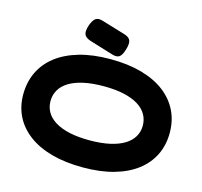

<svg xmlns="http://www.w3.org/2000/svg" viewBox="-131 -1082 1320 1252"><g transform="rotate(15 529.0 -456.0)"><path d="M534 25Q414 25 321.5 -0.5Q229 -26 165 -74Q101 -122 68 -188Q35 -254 35 -335Q35 -418 67.5 -486Q100 -554 162.5 -602.5Q225 -651 316.5 -677.5Q408 -704 526 -704Q645 -704 737.5 -678Q830 -652 893.5 -603.5Q957 -555 990 -488Q1023 -421 1023 -339Q1023 -257 990.5 -190Q958 -123 895.5 -75Q833 -27 742 -1Q651 25 534 25ZM529 -157Q607 -157 665.5 -170Q724 -183 763 -207Q802 -231 821.5 -264.5Q841 -298 841 -339Q841 -380 821.5 -414Q802 -448 763 -472Q724 -496 666 -509Q608 -522 530 -522Q452 -522 393.5 -509Q335 -496 296 -472Q257 -448 237.5 -414Q218 -380 218 -339Q218 -298 237.5 -264.5Q257 -231 296 -207Q335 -183 393 -170Q451 -157 529 -157ZM533 -735 369 -785Q334 -797 326 -817.5Q318 -838 331 -878Q345 -918 363 -930Q381 -942 412 -932L568 -885Q603 -875 611.5 -854Q620 -833 607 -791Q595 -751 578.5 -739Q562 -727 533 -735Z"/></g></svg>

Font: Fredoka Expanded
Style: Bold
Weight: 700
Width: 7
Designer: Ben Nathan
Foundry: Milena B. Brandão, Ben Nathan
Version: Version 2.001